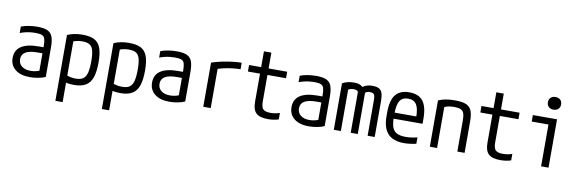

<svg xmlns="http://www.w3.org/2000/svg" viewBox="-61 -1287 6122 2034"><g transform="rotate(10 3000.0 -270.0)"><path d="M261 10Q161 10 104 -35.5Q47 -81 47 -160Q47 -243 110.5 -285Q174 -327 298 -327H388V-262H299Q212 -262 169.5 -237Q127 -212 127 -161Q127 -113 162 -85Q197 -57 258 -57Q290 -57 320.5 -65Q351 -73 372 -86L350 -40V-338Q350 -389 342 -416Q334 -443 310.5 -452.5Q287 -462 242 -462Q213 -462 186 -459Q159 -456 132 -449.5Q105 -443 75 -432V-501Q110 -515 155.5 -522.5Q201 -530 250 -530Q318 -530 357 -513Q396 -496 412 -454.5Q428 -413 428 -340V-22Q397 -7 351 1.5Q305 10 261 10Z M572 -498Q641 -530 737 -530Q817 -530 864 -505Q911 -480 931.5 -423.5Q952 -367 952 -270Q952 -169 930.5 -107.5Q909 -46 861.5 -18Q814 10 736 10Q700 10 667 4.5Q634 -1 608 -11L630 -82Q659 -70 687 -64.5Q715 -59 743 -59Q793 -59 821.5 -78.5Q850 -98 862 -144Q874 -190 874 -269Q874 -343 862.5 -384.5Q851 -426 823.5 -443Q796 -460 747 -460Q717 -460 688.5 -454.5Q660 -449 631 -435L650 -480V210H572Z M1072 -498Q1141 -530 1237 -530Q1317 -530 1364 -505Q1411 -480 1431.5 -423.5Q1452 -367 1452 -270Q1452 -169 1430.5 -107.5Q1409 -46 1361.5 -18Q1314 10 1236 10Q1200 10 1167 4.5Q1134 -1 1108 -11L1130 -82Q1159 -70 1187 -64.5Q1215 -59 1243 -59Q1293 -59 1321.5 -78.5Q1350 -98 1362 -144Q1374 -190 1374 -269Q1374 -343 1362.5 -384.5Q1351 -426 1323.5 -443Q1296 -460 1247 -460Q1217 -460 1188.5 -454.5Q1160 -449 1131 -435L1150 -480V210H1072Z M1761 10Q1661 10 1604 -35.5Q1547 -81 1547 -160Q1547 -243 1610.5 -285Q1674 -327 1798 -327H1888V-262H1799Q1712 -262 1669.5 -237Q1627 -212 1627 -161Q1627 -113 1662 -85Q1697 -57 1758 -57Q1790 -57 1820.5 -65Q1851 -73 1872 -86L1850 -40V-338Q1850 -389 1842 -416Q1834 -443 1810.5 -452.5Q1787 -462 1742 -462Q1713 -462 1686 -459Q1659 -456 1632 -449.5Q1605 -443 1575 -432V-501Q1610 -515 1655.5 -522.5Q1701 -530 1750 -530Q1818 -530 1857 -513Q1896 -496 1912 -454.5Q1928 -413 1928 -340V-22Q1897 -7 1851 1.5Q1805 10 1761 10Z M2126 -475Q2175 -492 2231.5 -504Q2288 -516 2343.5 -523Q2399 -530 2446 -530V-460Q2405 -460 2359 -454.5Q2313 -449 2268 -439Q2223 -429 2186 -415L2206 -453V0H2126Z M2822 10Q2734 10 2695.5 -26Q2657 -62 2657 -147V-450H2527V-520H2657V-690H2737V-520H2937V-450H2737V-164Q2737 -105 2758.5 -82.5Q2780 -60 2838 -60Q2866 -60 2890.5 -64.5Q2915 -69 2937 -77V-7Q2909 2 2880.5 6Q2852 10 2822 10Z M3261 10Q3161 10 3104 -35.5Q3047 -81 3047 -160Q3047 -243 3110.5 -285Q3174 -327 3298 -327H3388V-262H3299Q3212 -262 3169.5 -237Q3127 -212 3127 -161Q3127 -113 3162 -85Q3197 -57 3258 -57Q3290 -57 3320.5 -65Q3351 -73 3372 -86L3350 -40V-338Q3350 -389 3342 -416Q3334 -443 3310.5 -452.5Q3287 -462 3242 -462Q3213 -462 3186 -459Q3159 -456 3132 -449.5Q3105 -443 3075 -432V-501Q3110 -515 3155.5 -522.5Q3201 -530 3250 -530Q3318 -530 3357 -513Q3396 -496 3412 -454.5Q3428 -413 3428 -340V-22Q3397 -7 3351 1.5Q3305 10 3261 10Z M3530 0V-500Q3556 -515 3587 -522.5Q3618 -530 3657 -530Q3689 -530 3709 -523.5Q3729 -517 3750 -500Q3776 -517 3798.5 -523.5Q3821 -530 3853 -530Q3898 -530 3923.5 -516.5Q3949 -503 3959.5 -471Q3970 -439 3970 -383V0H3894V-384Q3894 -415 3889 -431Q3884 -447 3872 -453.5Q3860 -460 3837 -460Q3822 -460 3810.5 -456Q3799 -452 3788 -444V0H3712V-433Q3712 -442 3706 -448Q3700 -454 3689 -457Q3678 -460 3662 -460Q3628 -460 3606 -444V0Z M4286 10Q4169 10 4112 -51.5Q4055 -113 4055 -240V-280Q4055 -409 4102.5 -469.5Q4150 -530 4250 -530Q4351 -530 4398 -469.5Q4445 -409 4445 -280V-226H4094V-291H4385L4367 -268V-277Q4367 -375 4339.5 -418.5Q4312 -462 4250 -462Q4188 -462 4160.5 -418.5Q4133 -375 4133 -277V-243Q4133 -174 4148 -133.5Q4163 -93 4198 -75.5Q4233 -58 4292 -58Q4321 -58 4351.5 -62Q4382 -66 4417 -75V-6Q4387 1 4352.5 5.5Q4318 10 4286 10Z M4563 -498Q4601 -515 4644 -522.5Q4687 -530 4741 -530Q4817 -530 4859.5 -513Q4902 -496 4919.5 -454.5Q4937 -413 4937 -340V0H4859V-336Q4859 -385 4849 -412Q4839 -439 4813.5 -449.5Q4788 -460 4742 -460Q4719 -460 4699 -457Q4679 -454 4659 -447.5Q4639 -441 4615 -428L4641 -478V0H4563Z M5322 10Q5234 10 5195.5 -26Q5157 -62 5157 -147V-450H5027V-520H5157V-690H5237V-520H5437V-450H5237V-164Q5237 -105 5258.5 -82.5Q5280 -60 5338 -60Q5366 -60 5390.5 -64.5Q5415 -69 5437 -77V-7Q5409 2 5380.5 6Q5352 10 5322 10Z M5760 0V-450H5580V-520H5840V0ZM5784 -614Q5752 -614 5732.5 -632.5Q5713 -651 5713 -682Q5713 -714 5732.5 -732Q5752 -750 5784 -750Q5816 -750 5835.5 -732Q5855 -714 5855 -682Q5855 -651 5835.5 -632.5Q5816 -614 5784 -614Z"/></g></svg>

Font: M PLUS Code Latin
Style: Regular
Weight: 400
Designer: Coji Morishita
Foundry: UNDERFOREST DESIGN
Version: Version 1.002; ttfautohint (v1.8.3)